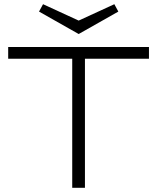

<svg xmlns="http://www.w3.org/2000/svg" viewBox="-20 -895 749 915"><path d="M384.8 -615.2V0H324.2V-615.2H19V-670.9H689.9V-615.2ZM543.9 -839.8 355 -732.9 166 -839.8 185.1 -875 355 -796.9 524.9 -875Z"/></svg>

Font: Syncopate
Style: Regular
Weight: 300
Width: 7
Designer: Astigmatic (AOETI)
Foundry: Astigmatic (AOETI)
Version: Version 001.000